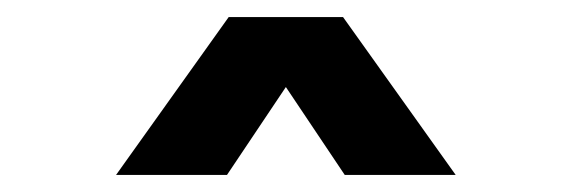

<svg xmlns="http://www.w3.org/2000/svg" viewBox="-20 -760 669 225"><path d="M246 -555 315 -658 384 -555H514L382 -740H248L116 -555Z"/></svg>

Font: Be Vietnam Pro ExtraBold
Style: Regular
Weight: 800
Designer: Lam Bao, Tony Le, Vietanh Nguyen
Foundry: Yellow Type Foundry
Version: Version 1.002